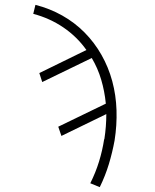

<svg xmlns="http://www.w3.org/2000/svg" viewBox="-20 -548 640 791"><path d="M391 223 352 207Q374 163 388 117.5Q402 72 409 26L410 25Q414 -1 416 -27Q418 -53 418 -78L233 12L220 -26L416 -121Q411 -172 397 -219.5Q383 -267 358 -309L154 -210L142 -247L336 -342Q317 -369 293 -392.5Q269 -416 241 -435Q213 -454 182 -468Q151 -482 117 -491L126 -528Q185 -513 236.5 -484Q288 -455 328.5 -414Q369 -373 398 -322Q427 -271 442.5 -213.5Q458 -156 460 -94Q462 -32 452 31Q443 80 428.5 128Q414 176 391 223Z"/></svg>

Font: Iosevka XLt Ex Obl
Style: Regular
Weight: 200
Width: 7
Italic angle: -9°
Monospace: yes
Designer: Belleve Invis
Foundry: Belleve Invis
Version: Version 32.5.0; ttfautohint (v1.8.4)